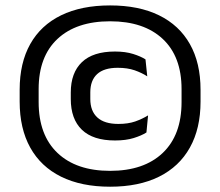

<svg xmlns="http://www.w3.org/2000/svg" viewBox="-20 -674 812 708"><path d="M386 14.5Q280 14.5 205.2 -22.5Q130.5 -59.5 91.5 -129.8Q52.5 -200 52.5 -299.5V-343Q52.5 -442 91.5 -511.5Q130.5 -581 205.2 -617.5Q280 -654 386 -654Q492 -654 566.5 -617.5Q641 -581 680.2 -511.5Q719.5 -442 719.5 -343V-299.5Q719.5 -200 680.2 -129.8Q641 -59.5 566.5 -22.5Q492 14.5 386 14.5ZM404 -156Q323 -156 282 -195.5Q241 -235 241 -309V-333Q241 -405.5 282 -444.8Q323 -484 404 -484Q442.5 -484 471 -475Q499.5 -466 516.5 -455L523 -392.5Q503 -405.5 476.5 -414.8Q450 -424 414 -424Q363.5 -424 338.2 -400.8Q313 -377.5 313 -333.5V-309Q313 -264.5 339 -240.8Q365 -217 416.5 -217Q452.5 -217 478.8 -226.2Q505 -235.5 526 -248.5L520 -185.5Q502 -174 473 -165Q444 -156 404 -156ZM386 -44Q510.5 -44 580 -110Q649.5 -176 649.5 -297.5V-345.5Q649.5 -465.5 580 -530.5Q510.5 -595.5 386 -595.5Q261.5 -595.5 192 -530.5Q122.5 -465.5 122.5 -345.5V-297.5Q122.5 -176 192 -110Q261.5 -44 386 -44Z"/></svg>

Font: Anek Gurmukhi Medium SemiExpanded
Style: Regular
Weight: 500
Width: 6
Version: Version 1.003